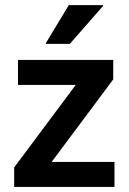

<svg xmlns="http://www.w3.org/2000/svg" viewBox="-20 -736 507 756"><path d="M35.8 0V-76.7L278.3 -401.7H50.8V-500H425.8V-423.3L183.3 -98.3H430.8V0ZM160.8 -563.3V-566.7L250.8 -715.8H385.8V-712.5L255 -563.3Z"/></svg>

Font: Funnel Sans SemiBold
Style: Regular
Weight: 600
Designer: NORD ID, Kristian Moeller
Foundry: Dicotype
Version: Version 1.000